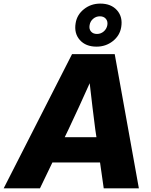

<svg xmlns="http://www.w3.org/2000/svg" viewBox="-60 -1021 818 1041"><path d="M-40 0 330.6 -727.5H562L692.9 0H502.4L482.4 -140.1H224.1L156.7 0ZM291 -277.3H462.9L456.5 -319.8Q448.7 -380.9 441.2 -441.9Q433.6 -502.9 426.3 -569.8Q396.5 -502.9 368.4 -441.9Q340.3 -380.9 311.5 -319.8ZM463.4 -768.1Q404.8 -768.1 372.8 -804.2Q340.8 -840.3 350.1 -895.5Q357.4 -941.4 395.3 -971.4Q433.1 -1001.5 483.9 -1001.5Q542.5 -1001.5 574.5 -965.3Q606.4 -929.2 597.2 -874Q589.8 -828.1 551.8 -798.1Q513.7 -768.1 463.4 -768.1ZM465.8 -836.9Q486.3 -836.9 502.2 -850.3Q518.1 -863.8 522 -884.8Q525.4 -905.8 513.9 -919.2Q502.4 -932.6 481.4 -932.6Q460.9 -932.6 445.1 -919.2Q429.2 -905.8 425.8 -884.8Q421.9 -863.8 433.3 -850.3Q444.8 -836.9 465.8 -836.9Z"/></svg>

Font: Inter Display ExtraBold
Style: Italic
Weight: 800
Italic angle: -9.39999°
Designer: Rasmus Andersson
Foundry: rsms
Version: Version 4.000;git-a52131595